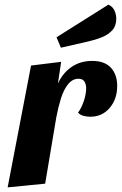

<svg xmlns="http://www.w3.org/2000/svg" viewBox="-20 -793 526 829"><path d="M13 16 114 -510 244 -526 230 -432Q251 -478 289 -504Q327 -530 378 -530Q432 -530 459 -500.5Q486 -471 486 -422Q486 -365 453.5 -327Q421 -289 370 -289Q355 -289 340 -293Q325 -297 317 -307Q332 -327 342 -357Q352 -387 352 -412Q352 -429 344.5 -441Q337 -453 319 -453Q293 -453 274 -429.5Q255 -406 243 -367.5Q231 -329 223 -286L175 0ZM243 -587 224 -632 448 -773Q466 -765 474 -748Q482 -731 482 -712Q482 -681 464.5 -662Q447 -643 419.5 -632Q392 -621 361 -614Z"/></svg>

Font: Sansita Swashed SemiBold
Style: Regular
Weight: 600
Designer: Pablo Cosgaya
Foundry: Omnibus-Type
Version: Version 1.003; ttfautohint (v1.8.3)